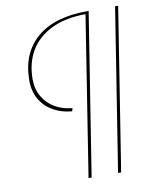

<svg xmlns="http://www.w3.org/2000/svg" viewBox="-100 -819 926 1108"><g transform="rotate(-10 363.0 -265.0)"><path d="M501 210 651 -740H669L519 210ZM307 -204 302 -186Q241 -191 192.5 -218.5Q144 -246 116.5 -293Q89 -340 89 -402Q89 -563 192 -651.5Q295 -740 485 -740H496L346 210H328L475 -725Q353 -724 271.5 -683Q190 -642 149.5 -571Q109 -500 109 -408Q109 -350 135 -305.5Q161 -261 205.5 -235Q250 -209 307 -204Z"/></g></svg>

Font: Georama Extra Expanded Thin
Style: Italic
Weight: 100
Width: 8
Italic angle: -9°
Designer: Jean-Baptiste Levee
Foundry: Production Type
Version: Version 1.000